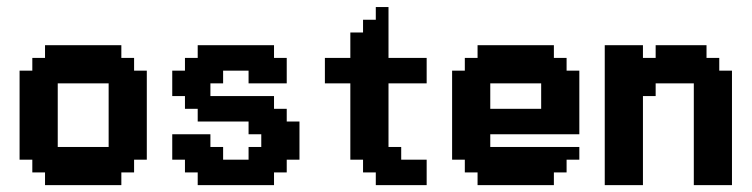

<svg xmlns="http://www.w3.org/2000/svg" viewBox="-20 -539 2188 559"><path d="M148.1 -111.1H296.3V-296.3H148.1ZM74.1 -74.1H37V-333.3H74.1V-370.4H111.1V-407.4H333.3V-370.4H370.4V-333.3H407.4V-74.1H370.4V-37H333.3V0H111.1V-37H74.1Z M518.5 -74.1H481.5V-148.1H592.6V-111.1H629.6V-74.1H703.7V-111.1H740.7V-148.1H703.7V-185.2H555.6V-222.2H518.5V-259.3H481.5V-333.3H518.5V-370.4H555.6V-407.4H777.8V-370.4H814.8V-296.3H703.7V-333.3H629.6V-296.3H592.6V-259.3H777.8V-222.2H814.8V-185.2H851.9V-74.1H814.8V-37H777.8V0H555.6V-37H518.5Z M1037 -74.1H1000V-296.3H925.9V-370.4H1000V-444.4H1037V-481.5H1074.1V-518.5H1111.1V-370.4H1222.2V-296.3H1111.1V-111.1H1148.1V-74.1H1222.2V0H1074.1V-37H1037Z M1333.3 -74.1H1296.3V-333.3H1333.3V-370.4H1370.4V-407.4H1592.6V-370.4H1629.6V-333.3H1666.7V-148.1H1407.4V-111.1H1666.7V-74.1H1629.6V-37H1592.6V0H1370.4V-37H1333.3ZM1407.4 -222.2H1555.6V-296.3H1407.4Z M1851.9 -370.4H1888.9V-407.4H2037V-370.4H2074.1V-333.3H2111.1V0H2000V-296.3H1888.9V-259.3H1851.9V0H1740.7V-407.4H1851.9Z"/></svg>

Font: Jersey 15
Style: Regular
Weight: 400
Designer: Sarah Cadigan-Fried
Version: Version 1.001; ttfautohint (v1.8.4.7-5d5b)